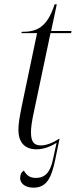

<svg xmlns="http://www.w3.org/2000/svg" viewBox="-20 -679 350 886"><path d="M134 187C194 187 217 145 235 57L255 -40C226 -21 195 -8 169 -8C135 -8 123 -27 123 -68C123 -87 125 -112 139 -175L213 -526H308L310 -536H216L242 -659H232C197 -550 148 -532 80 -532L79 -526H151L81 -192C69 -132 65 -107 65 -79C65 -26 91 10 148 10C179 10 211 -1 241 -20L225 54C212 119 186 142 145 142C119 142 103 131 90 108C78 116 73 127 73 143C73 167 96 187 134 187Z"/></svg>

Font: Noto Serif Display Condensed Light
Style: Italic
Weight: 300
Width: 3
Italic angle: -12°
Designer: Monotype Design Team
Foundry: Monotype Imaging Inc.
Version: Version 2.009